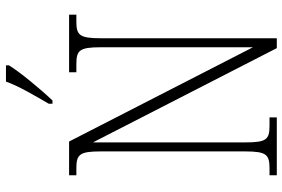

<svg xmlns="http://www.w3.org/2000/svg" viewBox="-176 -796 971 660"><g transform="rotate(-90 310.0 -465.5)"><path d="M284 -784V-771H295C336 -814 395 -886 416 -921V-931H360C344 -886 314 -836 284 -784ZM38 0H237V-25H209C161 -25 151 -35 151 -109V-632L475 0H509V-605C509 -679 520 -689 567 -689H590V-714H392V-689H420C467 -689 478 -679 478 -606V-82L154 -714H38V-689H61C109 -689 120 -679 120 -606V-109C120 -35 109 -25 61 -25H38Z"/></g></svg>

Font: Noto Serif Devanagari Condensed ExtraLight
Style: Regular
Weight: 200
Width: 3
Designer: Universal Thirst, Indian Type Foundry and the Monotype Design Team
Foundry: Monotype Imaging Inc.
Version: Version 2.004